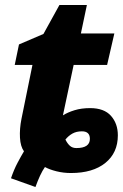

<svg xmlns="http://www.w3.org/2000/svg" viewBox="-20 -683 492 769"><path d="M122 66 24 31Q36 -4 50 -30.5Q64 -57 76 -77Q62 -96 60 -131.5Q58 -167 66 -207L110 -423H39L56 -505L154 -547L218 -663H328L304 -549H438L409 -423H275L232 -221Q251 -233 278.5 -241.5Q306 -250 341 -250Q397 -250 424.5 -219Q452 -188 452 -141Q452 -71 402 -30.5Q352 10 264 10Q234 10 206 3Q178 -4 160 -14Q150 0 140.5 20.5Q131 41 122 66ZM286 -90Q340 -90 340 -127Q340 -157 308 -157Q286 -157 270 -148Q254 -139 242 -124Q250 -108 260 -99Q270 -90 286 -90Z"/></svg>

Font: Noto Sans Disp ExtBd
Style: Italic
Weight: 800
Italic angle: -12°
Designer: Monotype Design Team
Foundry: Monotype Imaging Inc.
Version: Version 2.000;GOOG;noto-source:20170915:90ef993387c0